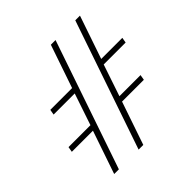

<svg xmlns="http://www.w3.org/2000/svg" viewBox="-185 -841 984 984"><g transform="rotate(-45 306.5 -349.0)"><path d="M170 -234H17L22 -263H181L239 -435H86L91 -464H249L329 -698H363L124 0H90ZM506 -698H540L460 -464H613L608 -435H449L391 -263H544L539 -234H381L301 0H267Z"/></g></svg>

Font: IBM Plex Mono ExtraLight
Style: Italic
Weight: 200
Italic angle: -9°
Monospace: yes
Designer: Mike Abbink, Paul van der Laan, Pieter van Rosmalen
Foundry: Bold Monday
Version: Version 2.3